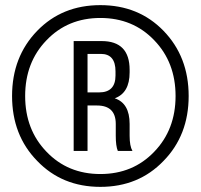

<svg xmlns="http://www.w3.org/2000/svg" viewBox="-20 -724 782 748"><path d="M617 -604Q715 -503 715 -350Q715 -197 617 -97Q520 4 371 4Q222 4 125 -97Q27 -197 27 -350Q27 -503 125 -604Q222 -704 371 -704Q520 -704 617 -604ZM161 -567Q78 -481 78 -350Q78 -219 161 -133Q244 -46 371 -46Q498 -46 581 -133Q664 -219 664 -350Q664 -481 581 -567Q498 -654 371 -654Q244 -654 161 -567ZM376 -564Q485 -564 485 -452V-442Q485 -362 427 -341Q485 -322 485 -241V-195Q485 -155 496 -136H439Q431 -155 431 -195V-241Q431 -313 358 -313H321V-136H267V-564ZM366 -364Q430 -364 430 -430V-446Q430 -514 373 -514H321V-364Z"/></svg>

Font: Adderley Regular
Style: Regular
Weight: 400
Designer: gorohovskiy
Version: Version 1.003 November 13, 2017